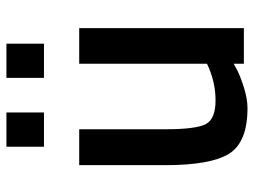

<svg xmlns="http://www.w3.org/2000/svg" viewBox="-114 -646 772 583"><g transform="rotate(-90 271.5 -355.0)"><path d="M477 -500V0H369V-31L349 -20Q329 -10 295.5 0.5Q262 11 234 11Q131 11 96 -44.5Q61 -100 61 -239Q61 -239 61 -500H170V-238Q170 -148 185 -117Q200 -86 257.5 -86Q315 -86 369 -112V-500ZM117 -607V-721H221V-607ZM326 -607V-721H430V-607Z"/></g></svg>

Font: TitilliumWeb-SemiBold
Style: SemiBold
Weight: 600
Version: Version 1.001;PS 57.000;hotconv 1.0.70;makeotf.lib2.5.55311